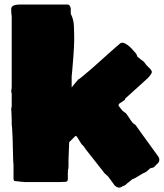

<svg xmlns="http://www.w3.org/2000/svg" viewBox="-20 -799 727 852"><path d="M679 -109Q687 -99 687 -91Q687 -81 681 -75Q673 -68 669 -63Q665 -58 659 -55Q646 -54 639.5 -46Q633 -38 622 -33Q618 -32 605 -24Q592 -16 580.5 -9.5Q569 -3 570 -6L552 9Q544 14 540.5 18.5Q537 23 523 28Q506 41 488 23Q487 21 479.5 11Q472 1 464.5 -9.5Q457 -20 454 -21L443 -31Q438 -38 438 -38L360 -137Q357 -143 353 -147Q350 -152 347 -154.5Q344 -157 342 -159L321 -193Q317 -196 315 -196L287 -168L284 -92V-63Q284 -53 283.5 -53Q283 -53 283 -50Q282 -47 281.5 -44Q281 -41 281 -30V-5Q281 5 276 6Q273 9 265 8Q255 9 242 9Q229 9 206 9H98Q85 9 84 8H79L43 4L40 -4V-67Q39 -74 38.5 -85Q38 -96 38 -105L36 -183Q35 -199 34.5 -215.5Q34 -232 32 -247V-269Q32 -283 31 -293.5Q30 -304 30 -311V-319Q32 -323 32 -330Q32 -337 32 -359V-377Q32 -383 32 -384.5Q32 -386 31 -387Q30 -388 30 -392Q30 -400 31 -403Q32 -405 32 -422Q32 -439 32 -478.5Q32 -518 32 -586V-728Q31 -733 30.5 -737Q30 -741 30 -745V-754Q27 -772 48 -777Q60 -779 67 -779H279Q290 -779 293 -765Q294 -764 294 -762.5Q294 -761 294 -754V-741Q294 -736 297.5 -730Q301 -724 305 -707Q309 -690 309 -650Q310 -624 308 -585.5Q306 -547 301 -492L299 -470Q298 -465 298 -453Q298 -441 298 -411Q303 -417 310.5 -426.5Q318 -436 327 -446Q329 -446 348 -461.5Q367 -477 392 -499Q435 -537 462 -561.5Q489 -586 514 -607Q521 -611 529 -608.5Q537 -606 545 -600Q555 -593 563 -584.5Q571 -576 575 -571Q585 -561 586.5 -556.5Q588 -552 589 -549Q590 -546 598 -541Q609 -531 614 -528.5Q619 -526 628 -512Q636 -503 643 -497Q650 -491 654 -481V-480Q654 -475 646.5 -464.5Q639 -454 619 -437L535 -361Q535 -360 535.5 -359.5Q536 -359 534 -356L520 -346Q518 -344 512 -341Q506 -338 506 -330Q512 -323 518 -314.5Q524 -306 532 -301Q539 -298 546.5 -286Q554 -274 562.5 -262Q571 -250 581 -245Q591 -231 609.5 -205Q628 -179 647.5 -152.5Q667 -126 679 -109ZM329 -449Q331 -451 329 -449Q327 -447 327 -446Q326 -446 329 -449Z"/></svg>

Font: Sigmar
Style: Regular
Weight: 400
Designer: Vernon Adams
Foundry: Vernon Adams
Version: Version 1.000; ttfautohint (v1.8.4.7-5d5b);gftools[0.9.24]